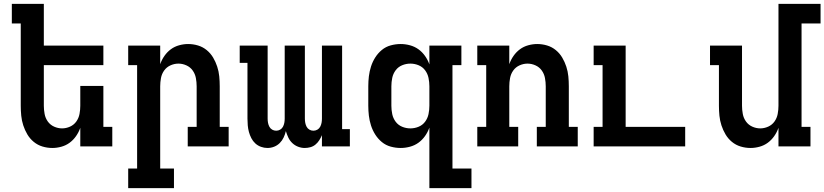

<svg xmlns="http://www.w3.org/2000/svg" viewBox="-20 -755 4251 990"><path d="M250 8Q224 8 199 0.5Q174 -7 154 -23.5Q134 -40 121 -62Q108 -84 100 -108.5Q92 -133 89.5 -158.5Q87 -184 87 -210V-634H41V-735H206V-520H513V-419H206V-210Q206 -189 210 -167.5Q214 -146 226.5 -128.5Q239 -111 259 -102Q279 -93 300 -93Q321 -93 341 -102Q361 -111 373.5 -128.5Q386 -146 390 -167.5Q394 -189 394 -210V-312H513V-101H559V0H394V-96Q386 -73 372 -53Q358 -33 339 -19Q320 -5 296.5 1.5Q273 8 250 8Z M877 215H641V114H687V-419H641V-520H806V-424Q814 -447 828 -467Q842 -487 861 -501Q880 -515 903.5 -521.5Q927 -528 950 -528Q976 -528 1001 -520.5Q1026 -513 1046 -496.5Q1066 -480 1079 -458Q1092 -436 1100 -411.5Q1108 -387 1110.5 -361.5Q1113 -336 1113 -310V-101H1159V0H948V-101H994V-310Q994 -331 990 -352.5Q986 -374 973.5 -391.5Q961 -409 941 -418Q921 -427 900 -427Q879 -427 859 -418Q839 -409 826.5 -391.5Q814 -374 810 -352.5Q806 -331 806 -310V114H877Z M1359 8Q1342 8 1325.5 2Q1309 -4 1296.5 -15.5Q1284 -27 1276 -42.5Q1268 -58 1263.5 -74.5Q1259 -91 1257.5 -108.5Q1256 -126 1256 -143V-431H1216V-520H1360V-143Q1360 -132 1362 -121.5Q1364 -111 1369 -101.5Q1374 -92 1383.5 -86.5Q1393 -81 1404 -81Q1415 -81 1424.5 -86.5Q1434 -92 1439 -101.5Q1444 -111 1446 -121.5Q1448 -132 1448 -143V-520H1552V-143Q1552 -132 1554 -121.5Q1556 -111 1561 -101.5Q1566 -92 1575.5 -86.5Q1585 -81 1596 -81Q1607 -81 1616.5 -86.5Q1626 -92 1631 -101.5Q1636 -111 1638 -121.5Q1640 -132 1640 -143V-520H1744V-89H1784V0H1640V-58Q1634 -44 1626 -31.5Q1618 -19 1606.5 -9.5Q1595 0 1580.5 4Q1566 8 1551 8Q1534 8 1517 1.5Q1500 -5 1487 -17.5Q1474 -30 1466.5 -46Q1459 -62 1454 -79Q1450 -62 1442.5 -46Q1435 -30 1422.5 -17.5Q1410 -5 1393.5 1.5Q1377 8 1359 8Z M2096 -93Q2118 -93 2138.5 -101.5Q2159 -110 2172 -127.5Q2185 -145 2189.5 -166.5Q2194 -188 2194 -210V-310Q2194 -332 2189.5 -353.5Q2185 -375 2172 -392.5Q2159 -410 2138.5 -418.5Q2118 -427 2096 -427Q2074 -427 2053.5 -418.5Q2033 -410 2020 -392.5Q2007 -375 2002.5 -353.5Q1998 -332 1998 -310V-210Q1998 -188 2002.5 -166.5Q2007 -145 2020 -127.5Q2033 -110 2053.5 -101.5Q2074 -93 2096 -93ZM2194 215V-97Q2186 -74 2171.5 -53.5Q2157 -33 2137.5 -19Q2118 -5 2094 1.5Q2070 8 2046 8Q2020 8 1994.5 1Q1969 -6 1949 -22.5Q1929 -39 1915 -61Q1901 -83 1893 -108Q1885 -133 1882 -158.5Q1879 -184 1879 -210V-310Q1879 -336 1882 -361.5Q1885 -387 1893 -412Q1901 -437 1915 -459Q1929 -481 1949 -497.5Q1969 -514 1994.5 -521Q2020 -528 2046 -528Q2070 -528 2094 -521.5Q2118 -515 2137.5 -501Q2157 -487 2171.5 -466.5Q2186 -446 2194 -423V-520H2359V-419H2313V114H2411V215Z M2441 0V-101H2487V-419H2441V-520H2606V-424Q2614 -447 2628 -467Q2642 -487 2661 -501Q2680 -515 2703.5 -521.5Q2727 -528 2750 -528Q2776 -528 2801 -520.5Q2826 -513 2846 -496.5Q2866 -480 2879 -458Q2892 -436 2900 -411.5Q2908 -387 2910.5 -361.5Q2913 -336 2913 -310V-101H2959V0H2748V-101H2794V-310Q2794 -331 2790 -352.5Q2786 -374 2773.5 -391.5Q2761 -409 2741 -418Q2721 -427 2700 -427Q2679 -427 2659 -418Q2639 -409 2626.5 -391.5Q2614 -374 2610 -352.5Q2606 -331 2606 -310V-101H2652V0Z M3041 0V-101H3087V-419H3041V-520H3206V-101H3513V0Z M3850 8Q3824 8 3799 0.5Q3774 -7 3754 -23.5Q3734 -40 3721 -62Q3708 -84 3700 -108.5Q3692 -133 3689.5 -158.5Q3687 -184 3687 -210V-419H3641V-520H3806V-210Q3806 -189 3810 -167.5Q3814 -146 3826.5 -128.5Q3839 -111 3859 -102Q3879 -93 3900 -93Q3921 -93 3941 -102Q3961 -111 3973.5 -128.5Q3986 -146 3990 -167.5Q3994 -189 3994 -210V-735H4211V-634H4113V-101H4159V0H3994V-96Q3986 -73 3972 -53Q3958 -33 3939 -19Q3920 -5 3896.5 1.5Q3873 8 3850 8Z"/></svg>

Font: Iosevka HT Extended
Style: Bold
Weight: 700
Width: 7
Monospace: yes
Designer: Belleve Invis
Foundry: Belleve Invis
Version: Version 32.3.0; ttfautohint (v1.8.4)